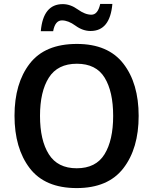

<svg xmlns="http://www.w3.org/2000/svg" viewBox="-20 -949 782 979"><path d="M687 -358Q687 -524 609 -624.5Q531 -725 372 -725Q209 -725 131.5 -624.5Q54 -524 54 -359Q54 -193 131.5 -91.5Q209 10 371 10Q531 10 609 -91Q687 -192 687 -358ZM184 -358Q184 -482 229 -553Q274 -624 372 -624Q470 -624 513.5 -553Q557 -482 557 -358Q557 -234 513 -162.5Q469 -91 371 -91Q274 -91 229 -162.5Q184 -234 184 -358ZM553 -929H491Q479 -874 446 -874Q414 -874 376.5 -901Q339 -928 300 -928Q200 -928 188 -790H251Q261 -845 296 -845Q328 -845 365 -818Q402 -791 442 -791Q541 -791 553 -929Z"/></svg>

Font: Noto Sans Display Medium
Style: Regular
Weight: 500
Designer: Monotype Design Team
Foundry: Monotype Imaging Inc.
Version: Version 1.900